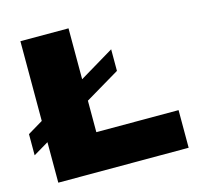

<svg xmlns="http://www.w3.org/2000/svg" viewBox="-101 -795 929 902"><g transform="rotate(-15 363.5 -344.0)"><path d="M74 0V-688H308V-183H708V0ZM0 -153V-256L476 -541V-436Z"/></g></svg>

Font: Archivo SemiExpanded Black
Style: Regular
Weight: 900
Width: 6
Designer: Hector Gatti
Foundry: Omnibus-Type
Version: Version 2.001